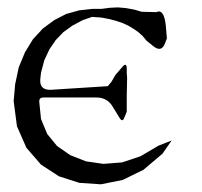

<svg xmlns="http://www.w3.org/2000/svg" viewBox="-20 -511 540 514"><path d="M350.6 -424.8 337.9 -433.6 323.2 -442.4 308.6 -449.2 291 -455.1 272.5 -460 252 -463.9 226.6 -465.8 201.2 -457 173.8 -442.4 149.4 -424.8 128.9 -403.3 112.3 -378.9 98.6 -349.6 89.8 -316.4 87.9 -299.8Q85 -270.5 114.3 -270.5L268.6 -280.3L278.3 -292L289.1 -310.5L308.6 -333Q318.4 -343.8 319.3 -329.1V-315.4L320.3 -302.7L319.3 -252V-211.9L312.5 -195.3Q307.6 -183.6 300.8 -194.3L282.2 -224.6Q267.6 -250 238.3 -250H95.7Q85 -250 85 -239.3L89.8 -192.4L106.4 -152.3L132.8 -120.1L168 -95.7L210 -79.1L256.8 -72.3L306.6 -76.2L356.4 -92.8L404.3 -121.1L439.5 -134.8L415 -99.6L364.3 -56.6L308.6 -29.3L250 -17.6L192.4 -21.5L137.7 -39.1L89.8 -70.3L50.8 -115.2L25.4 -172.9L16.6 -240.2L20.5 -285.2L30.3 -331.1L46.9 -371.1L68.4 -406.2L94.7 -434.6L125 -457L157.2 -473.6L192.4 -483.4L228.5 -487.3H252L274.4 -490.2L295.9 -491.2L317.4 -489.3L338.9 -485.4L359.4 -479.5L398.4 -478.5Q418.9 -488.3 423.8 -443.4L426.8 -408.2L421.9 -395.5Q412.1 -368.2 387.7 -389.6L372.1 -402.3L362.3 -414.1Z"/></svg>

Font: B2 Hana
Style: Regular
Weight: 500
Version: 2020-08-05; (max)